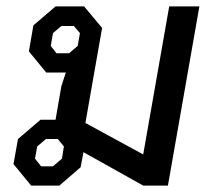

<svg xmlns="http://www.w3.org/2000/svg" viewBox="-20 -578 662 598"><path d="M601 -558 503 0H426L240 -104L231 -57L165 0H77L22 -67L36 -145L106 -205H153L171 -309L185 -352H124L70 -418L84 -499L153 -558H242L298 -491L246 -195L426 -97L507 -558ZM195 -412 222 -435 229 -475 210 -497H171L145 -475L138 -435L156 -412ZM179 -122 160 -145H123L96 -122L89 -84L108 -60H145L173 -84Z"/></svg>

Font: Chakra Petch Medium
Style: Italic
Weight: 500
Italic angle: -10°
Designer: Katatrad Aksorn Co.,Ltd.
Foundry: Cadson Demak Co.,Ltd.
Version: Version 1.000; ttfautohint (v1.6)